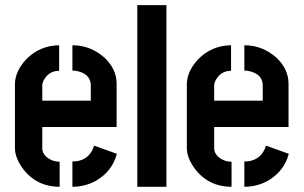

<svg xmlns="http://www.w3.org/2000/svg" viewBox="-20 -714 1161 734"><path d="M37.1 -147.5V-395.5Q39.1 -443.4 81.1 -488.3Q132.8 -540 206.1 -541V-443.4Q168 -443.4 148.4 -409.2Q141.6 -397.5 141.6 -387.7V-329.1H327.1V-386.7Q327.1 -427.7 282.2 -440.4Q269.5 -444.3 256.8 -444.3V-541Q326.2 -541 379.9 -493.2Q424.8 -450.2 425.8 -396.5V-228.5H141.6V-147.5Q141.6 -122.1 169.9 -105.5Q187.5 -95.7 208 -95.7V0Q117.2 0 64.5 -73.2Q37.1 -113.3 37.1 -147.5ZM256.8 0V-96.7Q313.5 -96.7 335 -144.5Q337.9 -151.4 339.8 -157.2L426.8 -126Q409.2 -59.6 347.7 -23.4Q305.7 0 256.8 0Z M504.9 0V-694.3H616.2V0Z M694.3 -147.5V-395.5Q696.3 -443.4 738.3 -488.3Q790 -540 863.3 -541V-443.4Q825.2 -443.4 805.7 -409.2Q798.8 -397.5 798.8 -387.7V-329.1H984.4V-386.7Q984.4 -427.7 939.5 -440.4Q926.8 -444.3 914.1 -444.3V-541Q983.4 -541 1037.1 -493.2Q1082 -450.2 1083 -396.5V-228.5H798.8V-147.5Q798.8 -122.1 827.1 -105.5Q844.7 -95.7 865.2 -95.7V0Q774.4 0 721.7 -73.2Q694.3 -113.3 694.3 -147.5ZM914.1 0V-96.7Q970.7 -96.7 992.2 -144.5Q995.1 -151.4 997.1 -157.2L1084 -126Q1066.4 -59.6 1004.9 -23.4Q962.9 0 914.1 0Z"/></svg>

Font: Post No Bills Colombo
Style: Bold
Weight: 700
Designer: Kosala Senevirathne, Siva Puranthara, Lasantha Premarathna, Tharique Azeez
Foundry: Mooniak
Version: Version 1.220 ; ttfautohint (v1.6)